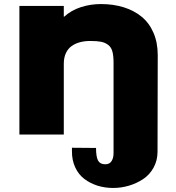

<svg xmlns="http://www.w3.org/2000/svg" viewBox="-20 -660 864 942"><path d="M753.9 -389.2Q753.9 -309.6 753.4 -152.6Q752.9 4.4 752.9 84Q752.9 127.4 733.4 162.6Q713.9 197.8 682.1 218.8Q650.4 239.7 612.5 251Q574.7 262.2 535.2 262.2Q494.6 262.2 458.7 251Q422.9 239.7 394 218Q365.2 196.3 348.9 160.9Q332.5 125.5 333 81.1V64.9L451.2 65.9Q451.2 109.9 461.2 127.9Q471.2 146 496.1 146Q517.6 146 527.3 130.6Q537.1 115.2 537.1 91.8V-353Q537.1 -387.2 531.2 -408Q525.4 -428.7 510.5 -439.9Q495.6 -451.2 475.8 -455.1Q456.1 -459 422.9 -459Q395.5 -459 372.6 -452.9Q349.6 -446.8 331.5 -434.1Q313.5 -421.4 303.2 -399.2Q293 -377 293 -347.2V0H75.2V-630.9H293V-578.1H294.9Q329.1 -609.4 376.5 -624.8Q423.8 -640.1 475.1 -640.1Q535.6 -640.1 586.2 -624.5Q636.7 -608.9 674.3 -578.4Q711.9 -547.9 732.9 -499.5Q753.9 -451.2 753.9 -389.2Z"/></svg>

Font: Sinkin Sans 900 X Black
Style: Regular
Weight: 950
Designer: Keith Bates
Foundry: K-Type
Version: Sinkin Sans (version 1.0)  by Keith Bates   •   © 2014   www